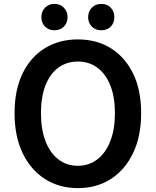

<svg xmlns="http://www.w3.org/2000/svg" viewBox="-20 -955 802 989"><path d="M381 14Q285 14 211.5 -33Q138 -80 96.5 -166.5Q55 -253 55 -372Q55 -492 96.5 -577Q138 -662 211.5 -707Q285 -752 381 -752Q478 -752 551 -706.5Q624 -661 665.5 -576.5Q707 -492 707 -372Q707 -253 665.5 -166.5Q624 -80 551 -33Q478 14 381 14ZM381 -101Q439 -101 482 -134.5Q525 -168 548.5 -229Q572 -290 572 -372Q572 -455 548.5 -514.5Q525 -574 482 -606Q439 -638 381 -638Q323 -638 280 -606Q237 -574 214 -514.5Q191 -455 191 -372Q191 -290 214 -229Q237 -168 280 -134.5Q323 -101 381 -101ZM260 -799Q231 -799 212 -818Q193 -837 193 -867Q193 -896 212 -915.5Q231 -935 260 -935Q290 -935 309 -915.5Q328 -896 328 -867Q328 -837 309 -818Q290 -799 260 -799ZM502 -799Q472 -799 453 -818Q434 -837 434 -867Q434 -896 453 -915.5Q472 -935 502 -935Q532 -935 550.5 -915.5Q569 -896 569 -867Q569 -837 550.5 -818Q532 -799 502 -799Z"/></svg>

Font: Noto Sans TC SemiBold
Style: Regular
Weight: 600
Designer: Ryoko NISHIZUKA  (kana, bopomofo & ideographs); Paul D. Hunt (Latin, Greek & Cyrillic); Sandoll Communications , Soo-you
Foundry: Adobe
Version: Version 2.004-H2;hotconv 1.0.118;makeotfexe 2.5.65603